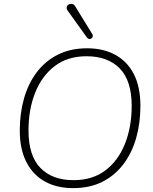

<svg xmlns="http://www.w3.org/2000/svg" viewBox="-20 -962 791 990"><path d="M357 8Q273 8 211.5 -26Q150 -60 116 -126.5Q82 -193 82 -289Q82 -378 104 -455Q126 -532 170 -590Q214 -648 279 -680.5Q344 -713 429 -713Q513 -713 575 -679Q637 -645 670.5 -579Q704 -513 704 -416Q704 -327 682 -250Q660 -173 616 -115Q572 -57 507.5 -24.5Q443 8 357 8ZM359 -33Q457 -33 523.5 -83.5Q590 -134 624.5 -221Q659 -308 659 -416Q659 -546 597.5 -609Q536 -672 426 -672Q329 -672 262.5 -621.5Q196 -571 161.5 -484.5Q127 -398 127 -289Q127 -159 188.5 -96Q250 -33 359 -33ZM428 -769 329 -907Q323 -915 323.5 -922.5Q324 -930 329 -935Q334 -940 341 -941.5Q348 -943 355.5 -940.5Q363 -938 368 -929L456 -786Q460 -779 458 -773Q456 -767 451 -763.5Q446 -760 439.5 -761Q433 -762 428 -769Z"/></svg>

Font: Nunito Variable Extra Light
Style: Italic
Weight: 200
Italic angle: -9°
Designer: Vernon Adams
Foundry: Vernon Adams
Version: Version 3.602